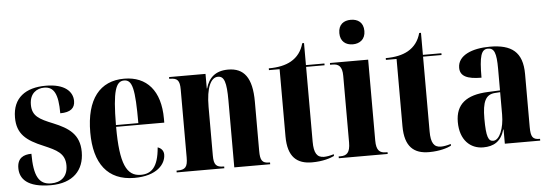

<svg xmlns="http://www.w3.org/2000/svg" viewBox="-50 -917 3073 1076"><g transform="rotate(-5 1486.5 -378.5)"><path d="M197 10C321 10 385 -58 385 -161C385 -260 325 -299 240 -334C163 -365 124 -385 124 -449C124 -515 167 -538 206 -538C261 -538 284 -496 284 -387C342 -387 367 -409 367 -449C367 -501 324 -548 216 -548C103 -548 29 -496 29 -385C29 -293 79 -253 176 -213C245 -183 293 -162 293 -93C293 -30 254 0 199 0C130 0 103 -50 103 -175C59 -175 23 -158 23 -101C23 -42 63 10 197 10Z M667 10C794 10 844 -53 844 -106C844 -128 830 -143 811 -149C802 -36 762 -4 704 -4C624 -4 589 -75 589 -284H860V-306C860 -464 784 -549 657 -549C521 -549 442 -453 442 -265C442 -91 516 10 667 10ZM589 -294C590 -486 610 -539 656 -539C703 -539 715 -486 715 -294Z M905 0H1173V-10H1170C1128 -10 1115 -25 1115 -76V-350C1115 -459 1142 -514 1182 -514C1217 -514 1229 -479 1229 -376V0H1431V-10H1427C1387 -10 1376 -26 1376 -80V-357C1376 -492 1331 -549 1242 -549C1170 -549 1132 -512 1116 -454H1114V-536H909V-526H913C955 -526 968 -512 968 -461V-79C968 -25 955 -10 909 -10H905Z M1666 10C1728 10 1771 -5 1791 -15V-25C1768 -18 1750 -15 1735 -15C1696 -15 1679 -41 1679 -105V-526H1783V-536H1679V-660H1669C1657 -616 1633 -584 1596 -563C1564 -545 1522 -536 1470 -536V-526H1530V-148C1530 -31 1582 10 1666 10Z M1951 -629C1990 -629 2022 -651 2022 -698C2022 -747 1990 -767 1951 -767C1912 -767 1881 -747 1881 -698C1881 -651 1912 -629 1951 -629ZM1817 0H2092V-10H2083C2049 -10 2029 -24 2029 -81V-536H1814V-526H1828C1861 -526 1882 -512 1882 -458V-83C1882 -25 1862 -10 1827 -10H1817Z M2324 10C2386 10 2429 -5 2449 -15V-25C2426 -18 2408 -15 2393 -15C2354 -15 2337 -41 2337 -105V-526H2441V-536H2337V-660H2327C2315 -616 2291 -584 2254 -563C2222 -545 2180 -536 2128 -536V-526H2188V-148C2188 -31 2240 10 2324 10Z M2629 10C2688 10 2730 -14 2749 -80H2751V0H2950V-10H2947C2909 -10 2898 -25 2898 -81V-379C2898 -504 2836 -549 2714 -549C2615 -549 2533 -516 2533 -446C2533 -399 2572 -380 2653 -380C2653 -501 2665 -539 2703 -539C2738 -539 2750 -511 2750 -422V-300L2682 -297C2559 -292 2499 -243 2499 -144C2499 -42 2557 10 2629 10ZM2688 -22C2661 -22 2649 -46 2649 -150C2649 -245 2668 -284 2720 -288L2750 -290V-164C2750 -88 2724 -22 2688 -22Z"/></g></svg>

Font: Noto Serif Display Condensed Extra
Style: Regular
Weight: 800
Width: 3
Designer: Monotype Design Team
Foundry: Monotype Imaging Inc.
Version: Version 1.900